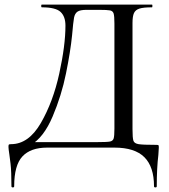

<svg xmlns="http://www.w3.org/2000/svg" viewBox="-20 -645 739 839"><path d="M674 0Q674 6 672 32Q665 90 665 169Q665 174 659 174Q653 174 653 169Q653 84 611 42Q569 0 480 0H186Q114 0 78 38.5Q42 77 42 169Q42 174 36 174Q30 174 30 169Q30 104 26 70Q22 36 21 31Q17 5 17 -3Q17 -11 18.5 -13Q20 -15 28 -15Q105 -15 158.5 -107.5Q212 -200 239 -323.5Q266 -447 266 -533Q266 -573 244.5 -593Q223 -613 163 -613Q160 -613 160 -619Q160 -625 163 -625H644Q646 -625 646 -619Q646 -613 644 -613Q607 -613 589.5 -607.5Q572 -602 565.5 -588Q559 -574 559 -544V-81Q559 -42 563 -30Q567 -18 586 -15Q605 -12 662 -12Q671 -12 672.5 -10.5Q674 -9 674 0ZM411 -602H359Q330 -602 318.5 -594Q307 -586 303.5 -567.5Q300 -549 295 -491Q288 -421 268.5 -324.5Q249 -228 210 -136Q171 -44 114 -11L111 -24H406Q448 -24 460.5 -26.5Q473 -29 476.5 -39.5Q480 -50 480 -83V-542Q480 -575 476.5 -586Q473 -597 461 -599.5Q449 -602 411 -602Z"/></svg>

Font: Cormorant Unicase Medium
Style: Regular
Weight: 500
Designer: Christian Thalmann (Catharsis Fonts)
Foundry: Catharsis Fonts
Version: Version 4.000